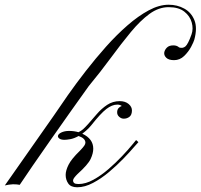

<svg xmlns="http://www.w3.org/2000/svg" viewBox="-100 -791 848 812"><path d="M-79.6 -6.8 127 -301.3Q152.8 -339.8 187.5 -389.2Q222.2 -438.5 263.2 -491.2Q304.2 -543.9 348.6 -593.8Q393.1 -643.6 439 -683.6Q484.9 -723.6 529.1 -747.3Q573.2 -771 613.3 -771Q649.9 -771 679.4 -754.6Q709 -738.3 722.2 -705.6Q735.4 -672.9 721.7 -623Q719.2 -613.8 708.3 -593Q697.3 -572.3 679 -554.4Q660.6 -536.6 636.2 -536.6Q613.3 -536.6 603 -546.9Q592.8 -557.1 594.7 -569.3Q596.7 -580.6 606 -589.8Q615.2 -599.1 633.3 -599.1Q648.4 -599.1 657.7 -590.3Q672.9 -585.4 684.1 -594.7Q695.3 -604 710 -645.5Q718.3 -668.9 710.9 -695.8Q703.6 -722.7 679.7 -741.7Q655.8 -760.7 613.3 -760.7Q571.3 -760.7 532.2 -732.2Q493.2 -703.6 453.4 -655.5Q413.6 -607.4 369.9 -547.9Q326.2 -488.3 274.9 -426.3Q241.2 -379.4 199.2 -320.1Q157.2 -260.7 115.2 -200.9Q73.2 -141.1 38.3 -90.3Q3.4 -39.6 -16.6 -9.3Q-27.8 -11.7 -44.9 -11.7Q-51.3 -11.7 -62.7 -10Q-74.2 -8.3 -79.6 -6.8ZM226.6 1Q199.7 1 188.7 -14.9Q177.7 -30.8 177.7 -51.3Q177.7 -69.8 189.9 -94.2Q202.1 -118.7 237.3 -152.8Q251.5 -167.5 256.3 -174.8Q261.2 -182.1 261.2 -187.5Q261.2 -206.1 232.4 -215.8Q212.9 -205.1 197 -202.4Q181.2 -199.7 172.9 -199.7Q159.2 -199.7 152.1 -204.3Q145 -209 145 -214.8Q145 -223.6 158.9 -230.5Q172.9 -237.3 191.9 -237.3Q213.4 -237.3 231.9 -231.9Q243.2 -237.3 251.2 -244.4Q259.3 -251.5 272.5 -266.1Q290 -286.1 309.6 -308.8Q329.1 -331.5 353 -347.4Q377 -363.3 406.2 -363.3Q429.7 -363.3 444.1 -351.1Q458.5 -338.9 458 -322.8Q457.5 -304.7 447.3 -296.9Q437 -289.1 423.3 -289.1Q412.6 -289.1 403.6 -297.4Q394.5 -305.7 395.5 -318.4Q396 -327.6 401.6 -334Q407.2 -340.3 415 -342.8Q407.7 -348.6 396 -348.6Q374 -348.6 349.9 -330.1Q325.7 -311.5 285.6 -260.7Q276.4 -249.5 266.8 -241Q257.3 -232.4 248 -225.6Q294.4 -204.1 294.4 -162.1Q294.4 -142.6 283.4 -118.9Q272.5 -95.2 227.5 -54.7Q219.7 -46.9 214.4 -40Q209 -33.2 209 -27.8Q209 -21 213.9 -16.8Q218.8 -12.7 231.9 -12.7Q262.2 -12.7 294.9 -30.8Q327.6 -48.8 358.9 -75.9Q390.1 -103 416 -130.4Q441.9 -157.7 457.8 -177.2Q473.6 -196.8 475.6 -198.7L485.4 -189.9Q482.9 -188 465.8 -168Q448.7 -147.9 421.6 -119.9Q394.5 -91.8 361.6 -64Q328.6 -36.1 293.7 -17.6Q258.8 1 226.6 1Z"/></svg>

Font: Pinyon Script
Style: Regular
Weight: 400
Designer: Nicole Fally, Eben Sorkin
Foundry: Sorkin Type Co.
Version: Version 1.008; ttfautohint (v1.8.4.7-5d5b)